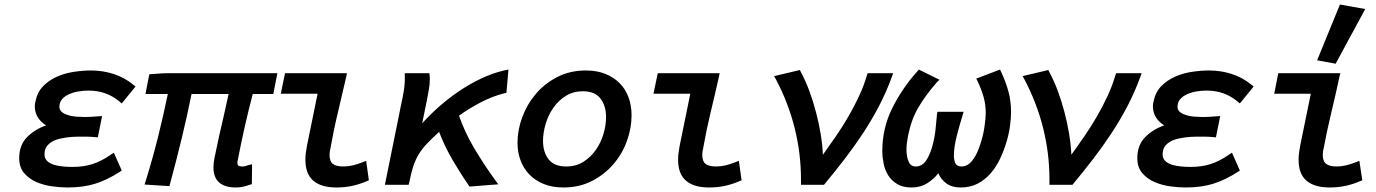

<svg xmlns="http://www.w3.org/2000/svg" viewBox="-20 -818 6090 850"><path d="M184 -263Q161 -277 147.5 -298.5Q134 -320 134 -348Q134 -359 137 -369Q145 -410 171 -436.5Q197 -463 232 -478.5Q267 -494 307 -500Q347 -506 383 -506Q435 -506 483 -490.5Q531 -475 570 -443L580 -435L519 -360L507 -370Q450 -417 372 -417Q349 -417 326 -413Q303 -409 284.5 -400.5Q266 -392 254.5 -378.5Q243 -365 243 -345Q243 -320 280 -309Q297 -303 317.5 -301.5Q338 -300 354 -300Q383 -300 413 -303L432 -304L413 -210L400 -211Q381 -213 363 -213Q345 -213 327 -213Q302 -213 275 -209.5Q248 -206 225 -198Q203 -189 190 -174Q177 -159 177 -134Q177 -103 217 -89Q237 -83 259 -81Q281 -79 300 -79Q350 -79 389 -91.5Q428 -104 469 -132L484 -142L519 -63L510 -57Q454 -21 401 -4.5Q348 12 278 12Q248 12 211 7Q174 2 141.5 -12Q109 -26 87 -51.5Q65 -77 65 -118Q65 -175 99 -210Q133 -245 184 -263Z M641 -489 653 -490Q670 -491 688 -492.5Q706 -494 723 -494H1208L1190 -402H1099Q1080 -330 1063.5 -257Q1047 -184 1033 -111Q1031 -103 1031 -98Q1031 -88 1035.5 -84.5Q1040 -81 1053 -81Q1059 -81 1064 -82Q1067 -83 1070.5 -84Q1074 -85 1076 -86L1096 -91L1095 -3L1086 0Q1072 5 1056.5 8.5Q1041 12 1024 12Q976 12 950.5 -10Q925 -32 925 -77Q925 -98 930 -121Q935 -146 940.5 -170.5Q946 -195 951 -220Q962 -266 972 -311Q982 -356 992 -402H828Q808 -302 784 -203.5Q760 -105 733 -5L730 6L620 -1L625 -17Q655 -113 679 -209Q703 -305 723 -402H624Z M1242 -494H1516L1513 -479Q1495 -399 1476 -320.5Q1457 -242 1443 -162Q1441 -154 1440 -147Q1439 -140 1439 -132Q1439 -104 1453.5 -92.5Q1468 -81 1500 -81Q1521 -81 1542 -86Q1563 -91 1583 -99L1601 -106L1613 -20L1604 -16Q1571 -2 1538.5 5Q1506 12 1469 12Q1402 12 1367 -18Q1332 -48 1332 -111Q1332 -126 1334 -141.5Q1336 -157 1339 -173L1386 -403H1223Z M1849 -272Q1883 -310 1924.5 -346.5Q1966 -383 2012.5 -414.5Q2059 -446 2109.5 -470Q2160 -494 2211 -506L2231 -510L2222 -407L2212 -405Q2158 -391 2107.5 -364.5Q2057 -338 2012 -306Q2038 -231 2081 -159Q2124 -87 2172 -21L2186 -2L2059 8L2054 1Q2016 -54 1982 -112.5Q1948 -171 1924 -234Q1893 -206 1871.5 -183.5Q1850 -161 1835 -137Q1820 -113 1810 -83Q1800 -53 1792 -11L1789 0H1684L1756 -356Q1763 -387 1768 -418Q1773 -449 1772 -481V-494H1881L1882 -482Q1882 -480 1882.5 -477.5Q1883 -475 1883 -472Q1883 -446 1878.5 -420.5Q1874 -395 1869 -370Z M2663 -300Q2663 -349 2638.5 -381.5Q2614 -414 2560 -414Q2518 -414 2485 -393.5Q2452 -373 2429.5 -340.5Q2407 -308 2395.5 -269Q2384 -230 2384 -194Q2384 -145 2408.5 -113Q2433 -81 2487 -81Q2530 -81 2562.5 -101.5Q2595 -122 2617.5 -154Q2640 -186 2651.5 -224.5Q2663 -263 2663 -300ZM2271 -186Q2271 -242 2292 -299Q2313 -356 2352 -402Q2391 -448 2447 -477Q2503 -506 2574 -506Q2623 -506 2661 -490.5Q2699 -475 2724.5 -448.5Q2750 -422 2763 -386Q2776 -350 2776 -308Q2776 -251 2755.5 -194Q2735 -137 2696 -91.5Q2657 -46 2601 -17Q2545 12 2474 12Q2425 12 2387 -3.5Q2349 -19 2323.5 -45.5Q2298 -72 2284.5 -108Q2271 -144 2271 -186Z M2892 -494H3166L3163 -479Q3145 -399 3126 -320.5Q3107 -242 3093 -162Q3091 -154 3090 -147Q3089 -140 3089 -132Q3089 -104 3103.5 -92.5Q3118 -81 3150 -81Q3171 -81 3192 -86Q3213 -91 3233 -99L3251 -106L3263 -20L3254 -16Q3221 -2 3188.5 5Q3156 12 3119 12Q3052 12 3017 -18Q2982 -48 2982 -111Q2982 -126 2984 -141.5Q2986 -157 2989 -173L3036 -403H2873Z M3623 -133Q3652 -173 3681.5 -216Q3711 -259 3737 -304Q3763 -349 3784 -394.5Q3805 -440 3818 -485L3821 -494H3934L3928 -477Q3904 -411 3872 -349.5Q3840 -288 3801.5 -229.5Q3763 -171 3720 -115Q3677 -59 3632 -5L3628 0H3526V-24Q3526 -139 3498 -251Q3470 -363 3415 -467L3407 -481L3521 -508L3526 -498Q3547 -459 3563.5 -414Q3580 -369 3592.5 -321.5Q3605 -274 3613 -226Q3621 -178 3623 -133Z M4134 -51Q4114 -25 4084.5 -6.5Q4055 12 4016 12Q3977 12 3951.5 -3.5Q3926 -19 3911.5 -43Q3897 -67 3891.5 -95.5Q3886 -124 3886 -149Q3886 -250 3929.5 -338Q3973 -426 4040 -501L4048 -510L4139 -465L4127 -453Q4077 -396 4045.5 -342Q4014 -288 4000 -217Q3997 -201 3995 -186Q3993 -171 3993 -155Q3993 -143 3995 -129Q3997 -115 4002 -104Q4011 -81 4034 -81Q4060 -81 4077.5 -104Q4095 -127 4107 -169Q4118 -208 4122 -248Q4126 -288 4128 -311L4130 -323H4246L4241 -306Q4235 -287 4228.5 -264Q4222 -241 4216 -217.5Q4210 -194 4206.5 -171.5Q4203 -149 4203 -131Q4203 -108 4210 -94.5Q4217 -81 4237 -81Q4263 -81 4283.5 -106Q4304 -131 4318 -174Q4332 -214 4338 -254.5Q4344 -295 4344 -317Q4344 -355 4334.5 -388.5Q4325 -422 4308 -458L4302 -470L4407 -510L4413 -498Q4433 -455 4444.5 -412.5Q4456 -370 4456 -322Q4456 -296 4451.5 -261.5Q4447 -227 4436 -190Q4425 -153 4408 -116.5Q4391 -80 4366.5 -51.5Q4342 -23 4309 -5.5Q4276 12 4233 12Q4195 12 4170.5 -5.5Q4146 -23 4134 -51Z M4723 -133Q4752 -173 4781.5 -216Q4811 -259 4837 -304Q4863 -349 4884 -394.5Q4905 -440 4918 -485L4921 -494H5034L5028 -477Q5004 -411 4972 -349.5Q4940 -288 4901.5 -229.5Q4863 -171 4820 -115Q4777 -59 4732 -5L4728 0H4626V-24Q4626 -139 4598 -251Q4570 -363 4515 -467L4507 -481L4621 -508L4626 -498Q4647 -459 4663.5 -414Q4680 -369 4692.5 -321.5Q4705 -274 4713 -226Q4721 -178 4723 -133Z M5134 -263Q5111 -277 5097.5 -298.5Q5084 -320 5084 -348Q5084 -359 5087 -369Q5095 -410 5121 -436.5Q5147 -463 5182 -478.5Q5217 -494 5257 -500Q5297 -506 5333 -506Q5385 -506 5433 -490.5Q5481 -475 5520 -443L5530 -435L5469 -360L5457 -370Q5400 -417 5322 -417Q5299 -417 5276 -413Q5253 -409 5234.5 -400.5Q5216 -392 5204.5 -378.5Q5193 -365 5193 -345Q5193 -320 5230 -309Q5247 -303 5267.5 -301.5Q5288 -300 5304 -300Q5333 -300 5363 -303L5382 -304L5363 -210L5350 -211Q5331 -213 5313 -213Q5295 -213 5277 -213Q5252 -213 5225 -209.5Q5198 -206 5175 -198Q5153 -189 5140 -174Q5127 -159 5127 -134Q5127 -103 5167 -89Q5187 -83 5209 -81Q5231 -79 5250 -79Q5300 -79 5339 -91.5Q5378 -104 5419 -132L5434 -142L5469 -63L5460 -57Q5404 -21 5351 -4.5Q5298 12 5228 12Q5198 12 5161 7Q5124 2 5091.5 -12Q5059 -26 5037 -51.5Q5015 -77 5015 -118Q5015 -175 5049 -210Q5083 -245 5134 -263Z M5639 -494H5914L5910 -479Q5893 -399 5874 -320.5Q5855 -242 5840 -162Q5838 -154 5837 -147Q5836 -140 5836 -132Q5836 -104 5851 -92.5Q5866 -81 5898 -81Q5918 -81 5939 -86Q5960 -91 5980 -99L5998 -106L6011 -20L6001 -16Q5938 12 5867 12Q5799 12 5764 -18Q5729 -48 5729 -111Q5729 -126 5731 -141.5Q5733 -157 5736 -173L5783 -403H5621ZM5811 -551 5912 -798 6024 -778 5893 -536Z"/></svg>

Font: Codetta
Style: Bold Italic
Weight: 700
Italic angle: -11°
Designer: Ulrich Proeller
Foundry: PROSA GmbH
Version: Version 2.00;September 29, 2018;FontCreator 11.5.0.2427 64-b